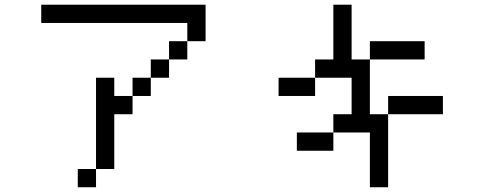

<svg xmlns="http://www.w3.org/2000/svg" viewBox="-20 -789 2040 809"><path d="M692.3 -615.4H769.2V-538.5H692.3ZM615.4 -538.5H692.3V-461.5H615.4ZM153.8 -769.2H846.2V-615.4H769.2V-692.3H153.8ZM615.4 -461.5V-384.6H538.5V-461.5ZM538.5 -384.6V-307.7H461.5V-76.9H384.6V-461.5H461.5V-384.6ZM384.6 -76.9V0H307.7V-76.9Z M1461.5 -769.2V-538.5H1538.5V-615.4H1769.2V-538.5H1538.5V-307.7H1615.4V-384.6H1846.2V-307.7H1615.4V0H1538.5V-230.8H1384.6V-307.7H1461.5V-461.5H1307.7V-538.5H1384.6V-769.2ZM1384.6 -230.8V-153.8H1230.8V-230.8ZM1307.7 -461.5V-384.6H1153.8V-461.5Z"/></svg>

Font: Mintsoda - Lime Green 13x16
Style: Regular
Weight: 400
Designer: Mintsoda-15
Version: Version 1.0